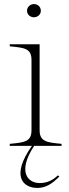

<svg xmlns="http://www.w3.org/2000/svg" viewBox="-20 -718 342 945"><path d="M28 -10V0H137C32 149 93 207 164 207C206 207 237 186 272 151L265 145C239 170 211 183 175 183C117 183 64 128 148 0H283V-10C212 -17 175 -20 175 -77V-500H28V-490C100 -483 135 -480 135 -423V-77C135 -20 100 -17 28 -10ZM181 -665C181 -685 165 -698 147 -698C129 -698 113 -684 113 -665C113 -646 129 -633 147 -633C165 -633 181 -646 181 -665Z"/></svg>

Font: Sprat Thin
Style: Regular
Weight: 100
Designer: Ethan Nakache
Foundry: Collletttivo
Version: Version 2.000;Glyphs 3.2 (3217)